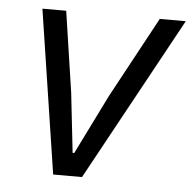

<svg xmlns="http://www.w3.org/2000/svg" viewBox="-43 -559 605 603"><g transform="rotate(5 259.5 -258.0)"><path d="M237 0 519 -516H437L299 -261L206 -73H201L180 -261L142 -516H67L146 0Z"/></g></svg>

Font: LVC Sans
Style: Italic
Weight: 400
Italic angle: -11.31°
Designer: Mike Abbink, Paul van der Laan, Pieter van Rosmalen
Foundry: Bold Monday
Version: Version 3.0